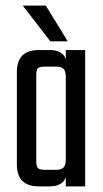

<svg xmlns="http://www.w3.org/2000/svg" viewBox="-20 -663 368 683"><path d="M109 -224H40V-406Q40 -446 59.5 -465.5Q79 -485 119 -485H159Q185 -485 201.5 -471.5Q218 -458 218 -424V-362H214V-390Q214 -410 206 -418Q198 -426 180 -426H140Q121 -426 115 -420.5Q109 -415 109 -395ZM283 0H214V-422V-430V-485H283ZM40 -261H109V-90Q109 -71 115 -65Q121 -59 140 -59H180Q198 -59 206 -67Q214 -75 214 -95V-121H218V-61Q218 -27 201.5 -13.5Q185 0 159 0H119Q79 0 59.5 -19.5Q40 -39 40 -79ZM143 -643 221 -516H159L61 -643Z"/></svg>

Font: Teko Variable Light
Style: Regular
Weight: 300
Designer: Manushi Parikh, Jonny Pinhorn
Foundry: Indian Type Foundry
Version: Version 3.000